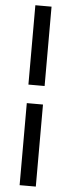

<svg xmlns="http://www.w3.org/2000/svg" viewBox="-65 -781 393 1063"><g transform="rotate(5 132.0 -250.0)"><path d="M87 -309V-750H177V-309ZM87 250V-206H177V250Z"/></g></svg>

Font: Assistant ExtraLight
Style: Bold
Weight: 700
Version: Version 3.000